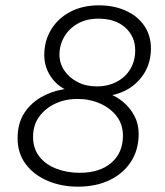

<svg xmlns="http://www.w3.org/2000/svg" viewBox="-20 -691 617 720"><path d="M272 9Q210 9 158.5 -13Q107 -35 76.5 -75.5Q46 -116 46 -173Q46 -229 72 -268.5Q98 -308 142.5 -331Q187 -354 240 -359L246 -347Q217 -356 194.5 -376Q172 -396 159 -424Q146 -452 146 -484Q146 -538 172 -580.5Q198 -623 244 -647Q290 -671 351 -671Q407 -671 451.5 -651Q496 -631 521 -594.5Q546 -558 546 -509Q546 -440 502 -391Q458 -342 383 -331L379 -343Q414 -332 441 -309.5Q468 -287 484 -256.5Q500 -226 500 -189Q500 -129 471 -84.5Q442 -40 391 -15.5Q340 9 272 9ZM279 -43Q354 -43 397.5 -80.5Q441 -118 441 -182Q441 -224 418 -254.5Q395 -285 356 -302.5Q317 -320 270 -320Q225 -320 187.5 -302.5Q150 -285 127 -253.5Q104 -222 104 -178Q104 -134 127.5 -104Q151 -74 191 -58.5Q231 -43 279 -43ZM343 -367Q385 -367 418 -384.5Q451 -402 469 -432.5Q487 -463 487 -502Q487 -554 450 -587.5Q413 -621 349 -621Q305 -621 272.5 -603Q240 -585 221.5 -554Q203 -523 203 -486Q203 -454 221 -427Q239 -400 270.5 -383.5Q302 -367 343 -367Z"/></svg>

Font: Kantumruy Pro Light
Style: Italic
Weight: 300
Italic angle: -13°
Version: Version 1.002